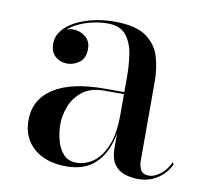

<svg xmlns="http://www.w3.org/2000/svg" viewBox="-61 -533 644 608"><g transform="rotate(10 261.5 -229.0)"><path d="M420 10Q396.5 10 375.8 3Q355 -4 342.2 -22.5Q329.5 -41 329.5 -76V-304.5Q329.5 -340.5 324 -376Q318.5 -411.5 299.5 -435Q280.5 -458.5 240.5 -458.5Q214.5 -458.5 188 -452Q161.5 -445.5 139.2 -433.8Q117 -422 103.5 -404.8Q90 -387.5 90 -366H82Q82 -391.5 98.8 -406.2Q115.5 -421 135.5 -421Q157 -421 174.8 -407.2Q192.5 -393.5 192.5 -368Q192.5 -338 174.2 -324.5Q156 -311 135.5 -311Q112.5 -311 96.8 -325Q81 -339 81 -366Q81 -389.5 96 -408.2Q111 -427 136.2 -440.2Q161.5 -453.5 193.8 -460.8Q226 -468 260 -468Q329 -468 362.8 -444Q396.5 -420 407.5 -382.5Q418.5 -345 418.5 -304.5V-49.5Q418.5 -32 425.2 -19.2Q432 -6.5 452.5 -6.5Q469 -6.5 488.5 -21.5Q508 -36.5 519 -61.5L523 -55Q510 -26.5 482.8 -8.2Q455.5 10 420 10ZM188.5 10Q123.5 10 84.8 -23.2Q46 -56.5 46 -113.5Q46 -180.5 102.8 -217Q159.5 -253.5 266 -253.5H376V-247H266Q222 -247 196 -226.2Q170 -205.5 158.8 -176Q147.5 -146.5 147.5 -119Q147.5 -94 154 -68Q160.5 -42 176.2 -24.5Q192 -7 218 -7Q247 -7 272.5 -25Q298 -43 313.8 -81.8Q329.5 -120.5 329.5 -181.5H334.5Q334.5 -124.5 319 -81.2Q303.5 -38 271.5 -14Q239.5 10 188.5 10Z"/></g></svg>

Font: Bodoni Moda 28pt
Style: Regular
Weight: 400
Designer: Owen Earl
Foundry: indestructible type
Version: Version 2.005